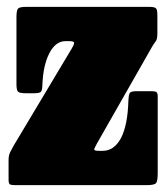

<svg xmlns="http://www.w3.org/2000/svg" viewBox="-20 -540 490 560"><path d="M171 -420Q142 -420 123.8 -384.5Q105.5 -349 103.5 -290Q103 -275 98.5 -271.5Q94 -268 78 -268H56Q38.5 -268 33.2 -272Q28 -276 28 -294.5V-490Q28 -509.5 32.5 -514.8Q37 -520 57 -520H414Q430 -520 434.5 -516.2Q439 -512.5 439 -495.5V-442.5Q439 -425.5 434 -419.2Q429 -413 423.5 -403.5L262.5 -121Q256.5 -110 254.8 -105Q253 -100 270 -100H279Q313 -100 332.8 -137.2Q352.5 -174.5 354.5 -247Q355 -261.5 358 -267.8Q361 -274 377 -274H423Q433 -274 436.5 -271.2Q440 -268.5 440 -258.5V-35Q440 -12 435.2 -6Q430.5 0 407 0H25Q13.5 0 9.2 -2.2Q5 -4.5 5 -16V-73Q5 -87 9.8 -96.5Q14.5 -106 20 -115.5L189 -398Q196 -409.5 196.2 -414.8Q196.5 -420 182 -420Z"/></svg>

Font: Besley* Condensed Fatface
Style: Regular
Weight: 900
Width: 3
Designer: Owen Earl
Foundry: indestructible type*
Version: Version 3.000; ttfautohint (v1.8.3)